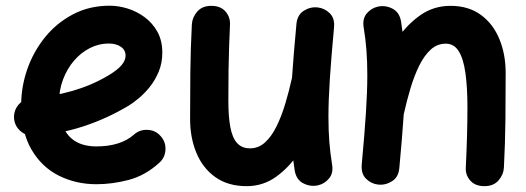

<svg xmlns="http://www.w3.org/2000/svg" viewBox="-20 -573 1799 657"><path d="M351.8 -424.1Q377.3 -424.1 393.5 -413Q409.7 -402 409.7 -382.4Q409.7 -366.3 395.6 -349.7Q381.6 -333 348.8 -313.6Q293.7 -280.9 227 -261.7Q160.3 -242.6 88.3 -237.5Q61.8 -235.6 44.1 -215.5Q26.5 -195.3 28.1 -168.3Q30 -141.8 50.4 -124.2Q70.8 -106.6 97.3 -108.2Q184.4 -114.3 264.9 -140.5Q345.3 -166.7 420.2 -211.4Q433.8 -219.7 453.2 -235.4Q472.5 -251.1 491.5 -274.3Q510.4 -297.5 522.9 -327.3Q535.4 -357.1 535.4 -393.1Q535.4 -433.7 518.9 -463.8Q502.3 -493.9 475.4 -513.9Q448.5 -533.9 417 -543.7Q385.5 -553.5 355.5 -553.5Q285.8 -553.5 229.8 -524Q173.8 -494.6 134.1 -445.6Q94.4 -396.5 73.4 -336.3Q52.5 -276.1 52.5 -214.8Q52.5 -121.3 87.8 -61.1Q123 -0.9 181.7 28.3Q240.4 57.4 310.1 57.4Q363.8 57.4 420.2 42.7Q476.6 28 525 -15.9Q545 -33.7 546.2 -60.8Q547.4 -87.9 529.5 -107.5Q511.8 -127.6 484.9 -128.7Q457.9 -129.9 437.9 -112.1Q416 -92.4 383.5 -82.2Q351 -72 310.1 -72Q267.6 -72 239 -88.9Q210.4 -105.7 196.2 -139.2Q181.9 -172.6 181.9 -222.2Q181.9 -264.5 195.7 -301.1Q209.5 -337.6 233.3 -365.4Q257.1 -393.2 287.8 -408.6Q318.5 -424.1 351.8 -424.1Z M1123 -479Q1126.1 -510.5 1108.1 -527.9Q1090.1 -545.3 1066.7 -547.6Q1042 -550.3 1019.7 -536.3Q997.4 -522.2 994.4 -491.2Q984.6 -386.7 979.5 -310.3Q974.4 -233.9 974.4 -173.1Q974.4 -122.1 977.8 -78.1Q981.3 -34.2 988.4 10Q993.7 42.5 1018.6 54.7Q1043.6 67 1069 61Q1090.9 55.7 1106.1 37.5Q1121.3 19.4 1116.3 -10.1Q1110 -49.4 1106.9 -88Q1103.9 -126.6 1103.9 -173.1Q1103.9 -228.6 1108.6 -301.6Q1113.3 -374.5 1123 -479ZM1097.3 -268.2Q1103.8 -294.4 1093 -317.6Q1082.2 -340.7 1058.7 -347.2Q1030.8 -355.1 1007.3 -342.5Q983.9 -329.8 978.9 -305.7Q968.9 -260.4 956 -217.5Q943.1 -174.7 926.1 -140.3Q909.1 -105.8 886.8 -85.6Q864.5 -65.4 835.6 -65.4Q807.5 -65.4 791.3 -83.5Q775 -101.6 768.2 -137.9Q761.4 -174.2 761.4 -228.3Q761.4 -287.2 762 -331.5Q762.7 -375.7 764 -413.5Q765.3 -451.2 767 -489.6Q768.1 -514.8 751.4 -533.9Q734.7 -553 703 -553Q672.1 -553 655 -533.4Q637.9 -513.8 636.5 -489.5Q632.2 -407.3 631.3 -325.4Q630.5 -243.5 630.5 -165.3Q630.5 -101.7 652.2 -49.6Q673.8 2.4 717 33.2Q760.3 64 824.2 64Q879.9 64 924.6 32Q969.2 0 1003.2 -50.6Q1037.1 -101.2 1060.7 -159.1Q1084.2 -216.9 1097.3 -268.2Z M1217.8 -10Q1215.1 21.5 1232.9 38.9Q1250.7 56.3 1274.2 58.6Q1298.8 61.3 1321.3 47.2Q1343.8 33.2 1346.4 2.2Q1356.2 -102.7 1361.3 -178.9Q1366.5 -255.1 1366.5 -315.9Q1366.5 -366.9 1363 -410.9Q1359.6 -454.8 1352.4 -499Q1347.2 -531.5 1322.2 -543.8Q1297.2 -556.2 1271.9 -550Q1249.9 -544.8 1234.7 -526.6Q1219.6 -508.4 1224.5 -478.9Q1231 -439.6 1233.9 -401Q1236.9 -362.4 1236.9 -315.9Q1236.9 -260.5 1232.2 -187.5Q1227.5 -114.5 1217.8 -10ZM1243.5 -220.8Q1237.1 -194.6 1247.9 -171.4Q1258.7 -148.3 1282.1 -141.8Q1310.2 -134 1333.6 -146.6Q1357.1 -159.2 1361.9 -183.3Q1371.9 -228.6 1384.8 -271.5Q1397.7 -314.3 1414.7 -348.8Q1431.8 -383.2 1454 -403.4Q1476.3 -423.6 1505.2 -423.6Q1533.7 -423.6 1549.7 -397.8Q1565.8 -372.1 1572.6 -323.4Q1579.5 -274.7 1579.5 -205.4Q1579.5 -158.7 1578.1 -108.1Q1576.7 -57.5 1573.9 0.6Q1572.4 25.8 1589.2 44.9Q1606.1 64 1637.8 64Q1668.7 64 1685.8 44.4Q1702.9 24.8 1704.3 0.5Q1708.6 -81.8 1709.5 -163.6Q1710.3 -245.5 1710.3 -323.7Q1710.3 -387.3 1688.8 -439.4Q1667.4 -491.5 1625.3 -522.2Q1583.3 -553 1521.4 -553Q1463.9 -553 1418.3 -521Q1372.7 -489 1338.2 -438.4Q1303.7 -387.8 1280.2 -330Q1256.6 -272.1 1243.5 -220.8Z"/></svg>

Font: Mikhak VF
Style: Regular
Weight: 100
Designer: Amin Abedi
Version: Version 3.001